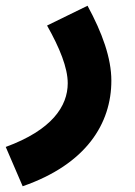

<svg xmlns="http://www.w3.org/2000/svg" viewBox="-56 -419 470 669"><path d="M23 230C245 153 332 11 332 -138C332 -217 300 -305 249 -399L108 -330C152 -252 180 -183 180 -129C180 -49 125 34 -36 93Z"/></svg>

Font: Noto Sans Arabic UI SmCn XBd
Style: Regular
Weight: 800
Width: 4
Designer: Monotype Design Team, Nadine Chahine and Nizar Qandah
Foundry: Monotype Imaging Inc.
Version: Version 2.010